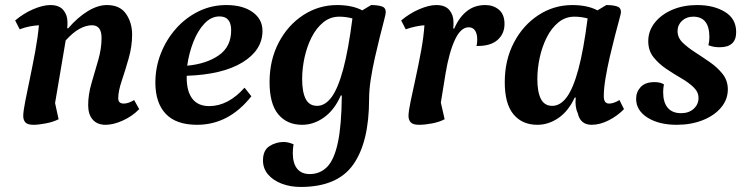

<svg xmlns="http://www.w3.org/2000/svg" viewBox="-20 -482 2953 760"><path d="M113 12Q89 12 80.5 2.5Q72 -7 72 -23Q72 -41 80 -81.5Q88 -122 99 -174.5Q110 -227 120 -281.5Q130 -336 134 -382Q117 -381 98 -377.5Q79 -374 58 -366L40 -401Q73 -429 111.5 -445.5Q150 -462 179 -462Q214 -462 230.5 -442.5Q247 -423 247 -395Q247 -389 247 -383Q247 -377 246 -370H250Q287 -413 327 -437.5Q367 -462 403 -462Q455 -462 479 -427Q503 -392 503 -345Q503 -299 489.5 -251.5Q476 -204 462 -162.5Q448 -121 448 -93Q448 -72 470 -72Q488 -72 511 -86L531 -50Q504 -22 466.5 -5Q429 12 398 12Q365 12 347 -8.5Q329 -29 329 -66Q329 -107 342 -152Q355 -197 368.5 -243Q382 -289 382 -332Q382 -382 344 -382Q321 -382 295 -368Q269 -354 240 -322L198 -74L212 -10Q190 1 161 6.5Q132 12 113 12Z M760 12Q677 12 636 -31.5Q595 -75 595 -155Q595 -215 616.5 -270Q638 -325 676.5 -368.5Q715 -412 766 -437Q817 -462 876 -462Q941 -462 980 -434Q1019 -406 1019 -360Q1019 -284 940.5 -235.5Q862 -187 719 -182Q719 -179 719 -175Q719 -120 741.5 -91Q764 -62 808 -62Q883 -62 948 -135L975 -101Q886 12 760 12ZM849 -417Q816 -417 789.5 -389Q763 -361 745.5 -316.5Q728 -272 721 -222Q797 -229 846 -263Q895 -297 895 -362Q895 -417 849 -417Z M1170 258Q1129 258 1095 245Q1061 232 1041 208.5Q1021 185 1021 153Q1021 113 1046.5 96.5Q1072 80 1103 80Q1114 80 1124.5 83Q1135 86 1142 89Q1139 106 1139 124Q1139 164 1156 185.5Q1173 207 1206 207Q1247 207 1275 178.5Q1303 150 1317.5 82Q1332 14 1333 -104H1329Q1304 -47 1263 -17.5Q1222 12 1176 12Q1116 12 1081.5 -29.5Q1047 -71 1047 -157Q1047 -244 1083 -313Q1119 -382 1180 -422Q1241 -462 1315 -462Q1343 -462 1368 -457Q1393 -452 1414 -441L1449 -462Q1474 -462 1490.5 -457Q1507 -452 1507 -434Q1507 -427 1500 -400.5Q1493 -374 1483.5 -336Q1474 -298 1464 -254Q1454 -210 1447.5 -167.5Q1441 -125 1441 -90Q1441 80 1378.5 169Q1316 258 1170 258ZM1176 -169Q1176 -118 1190 -90.5Q1204 -63 1235 -63Q1267 -63 1292.5 -97.5Q1318 -132 1338.5 -208Q1359 -284 1375 -409Q1364 -412 1351 -414Q1338 -416 1323 -416Q1287 -416 1259.5 -393.5Q1232 -371 1213.5 -334.5Q1195 -298 1185.5 -254.5Q1176 -211 1176 -169Z M1639 12Q1615 12 1606 2.5Q1597 -7 1597 -23Q1597 -41 1605.5 -81.5Q1614 -122 1625.5 -174.5Q1637 -227 1647 -281.5Q1657 -336 1660 -382Q1644 -381 1625 -377Q1606 -373 1586 -366L1568 -401Q1601 -429 1639.5 -445.5Q1678 -462 1707 -462Q1742 -462 1758.5 -442.5Q1775 -423 1775 -395Q1775 -389 1775 -382.5Q1775 -376 1774 -369H1778Q1797 -413 1827.5 -437.5Q1858 -462 1901 -462Q1933 -462 1955 -443.5Q1977 -425 1977 -387Q1977 -348 1949 -323.5Q1921 -299 1866 -300Q1868 -307 1868.5 -313.5Q1869 -320 1869 -326Q1869 -348 1860.5 -361Q1852 -374 1835 -374Q1804 -374 1781 -325Q1758 -276 1744 -193L1725 -76L1740 -10Q1719 1 1690.5 6.5Q1662 12 1639 12Z M2107 12Q2047 12 2012.5 -29.5Q1978 -71 1978 -157Q1978 -244 2014 -313Q2050 -382 2111 -422Q2172 -462 2246 -462Q2274 -462 2299 -457Q2324 -452 2345 -441L2380 -462Q2405 -462 2421.5 -457Q2438 -452 2438 -434Q2438 -429 2431 -403.5Q2424 -378 2414 -339.5Q2404 -301 2394 -258Q2384 -215 2377 -173.5Q2370 -132 2370 -101Q2370 -72 2391 -72Q2409 -72 2432 -86L2450 -50Q2425 -24 2390 -6Q2355 12 2322 12Q2277 12 2267 -34Q2255 -59 2259 -96H2255Q2230 -42 2190.5 -15Q2151 12 2107 12ZM2107 -169Q2107 -118 2121 -90.5Q2135 -63 2166 -63Q2198 -63 2223.5 -97.5Q2249 -132 2269.5 -208Q2290 -284 2306 -409Q2295 -412 2282 -414Q2269 -416 2254 -416Q2218 -416 2190.5 -393.5Q2163 -371 2144.5 -334.5Q2126 -298 2116.5 -254.5Q2107 -211 2107 -169Z M2659 12Q2588 12 2543 -16.5Q2498 -45 2498 -91Q2498 -118 2516 -137.5Q2534 -157 2571 -157Q2594 -157 2608 -148Q2605 -133 2605 -117Q2605 -77 2623 -55.5Q2641 -34 2676 -34Q2707 -34 2726 -51.5Q2745 -69 2745 -94Q2745 -118 2725 -137Q2705 -156 2675.5 -173Q2646 -190 2616.5 -210Q2587 -230 2566.5 -256Q2546 -282 2546 -319Q2546 -360 2572 -392.5Q2598 -425 2641.5 -443.5Q2685 -462 2740 -462Q2805 -462 2849.5 -435Q2894 -408 2894 -355Q2894 -295 2829 -295Q2818 -295 2807.5 -296.5Q2797 -298 2784 -303Q2786 -310 2787 -318Q2788 -326 2788 -335Q2788 -416 2724 -416Q2697 -416 2679.5 -399.5Q2662 -383 2662 -359Q2662 -333 2682 -313.5Q2702 -294 2731.5 -275Q2761 -256 2790.5 -235.5Q2820 -215 2840.5 -189Q2861 -163 2861 -128Q2861 -88 2834 -56Q2807 -24 2761 -6Q2715 12 2659 12Z"/></svg>

Font: Petrona
Style: Bold Italic
Weight: 700
Italic angle: -9°
Designer: Ringo R. Seeber
Foundry: Ringo R. Seeber
Version: Version 2.001; ttfautohint (v1.8.3)